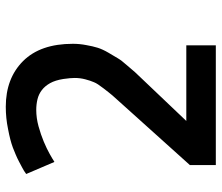

<svg xmlns="http://www.w3.org/2000/svg" viewBox="-71 -692 763 661"><g transform="rotate(-90 310.5 -361.5)"><path d="M273.4 -723.1Q371.1 -723.1 430.7 -663.6Q490.2 -604 490.2 -492.2Q490.2 -468.8 485.8 -446.3Q481.9 -423.8 476.6 -406.7Q471.2 -389.6 459.5 -369.6Q448.2 -349.6 440.4 -337.4Q433.1 -324.7 416.5 -306.2Q408.2 -296.4 402.3 -289.6Q396.5 -282.7 392.6 -278.3L366.2 -250.5L224.6 -101.6H484.9V0H72.8V-89.4L278.3 -317.9L312.5 -356Q317.4 -361.3 323.2 -369.1Q329.1 -377 336.9 -386.7Q344.7 -397 350.1 -405Q355.5 -413.1 357.9 -419.4Q363.3 -431.6 367.9 -449.2Q372.6 -466.8 372.6 -485.8Q372.6 -492.7 371.8 -502.4Q371.1 -512.2 369.1 -524.9Q364.7 -552.7 354.7 -570.6Q344.7 -588.4 330.6 -599.1Q316.4 -609.9 299.1 -614Q281.7 -618.2 262.7 -618.2Q234.9 -618.2 206.3 -610.4Q177.7 -602.5 153.3 -592.3Q128.9 -582 111.1 -572Q93.3 -562 86.9 -557.6L83.5 -555.7L42 -652.8L52.7 -660.2Q56.6 -662.6 64.2 -666.7Q71.8 -670.9 84 -677.2Q96.2 -683.6 108.2 -688.7Q120.1 -693.8 132.8 -698.7Q157.7 -708 196.8 -715.3Q234.4 -723.1 273.4 -723.1Z"/></g></svg>

Font: Ride
Style: Bold
Weight: 700
Version: Version 3.000